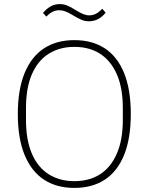

<svg xmlns="http://www.w3.org/2000/svg" viewBox="-20 -906 727 938"><path d="M343 12Q256 12 194.5 -28.5Q133 -69 100 -149.5Q67 -230 67 -349Q67 -468 100 -548.5Q133 -629 194.5 -669.5Q256 -710 343 -710Q431 -710 492.5 -669.5Q554 -629 586.5 -548.5Q619 -468 619 -349Q619 -230 586.5 -149.5Q554 -69 492.5 -28.5Q431 12 343 12ZM343 -21Q417 -21 469.5 -55Q522 -89 551 -156Q580 -223 580 -319V-379Q580 -476 551 -542.5Q522 -609 469.5 -643Q417 -677 343 -677Q271 -677 217.5 -643Q164 -609 135.5 -542.5Q107 -476 107 -379V-319Q107 -223 135.5 -156Q164 -89 217.5 -55Q271 -21 343 -21ZM414 -802Q395 -802 377.5 -809.5Q360 -817 337 -831Q314 -845 299 -850.5Q284 -856 270 -856Q252 -856 237 -848.5Q222 -841 206 -825L190 -843Q207 -863 227 -874.5Q247 -886 272 -886Q291 -886 308.5 -879Q326 -872 349 -857Q372 -843 387 -837Q402 -831 416 -831Q434 -831 449 -839Q464 -847 480 -863L496 -844Q480 -824 459.5 -813Q439 -802 414 -802Z"/></svg>

Font: IBM Plex Sans ExtraLight
Style: Regular
Weight: 250
Designer: Mike Abbink, Paul van der Laan, Pieter van Rosmalen
Foundry: Bold Monday
Version: Version 3.201